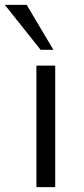

<svg xmlns="http://www.w3.org/2000/svg" viewBox="-51 -770 345 790"><path d="M168.8 -565H116.2L-31.2 -750H58.8ZM98.8 0V-500H176.2V0Z"/></svg>

Font: Now Alt
Style: Regular
Weight: 400
Designer: Alfredo Marco Pradil
Foundry: Alfredo Marco Pradil
Version: Version 1.002;PS 001.002;hotconv 1.0.88;makeotf.lib2.5.64775